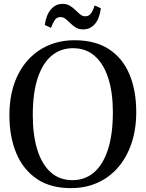

<svg xmlns="http://www.w3.org/2000/svg" viewBox="-20 -959 751 990"><path d="M349 11Q242 12 170.8 -36Q99.5 -84 64 -169Q28.5 -254 28.5 -364.5Q28.5 -454.5 53 -526Q77.5 -597.5 122.8 -648Q168 -698.5 229.5 -725Q291 -751.5 364.5 -751.5Q470.5 -751.5 541.2 -705.8Q612 -660 647.2 -576.5Q682.5 -493 682.5 -381Q682.5 -292 658 -219.8Q633.5 -147.5 589 -96Q544.5 -44.5 483.5 -17Q422.5 10.5 349 11ZM354 -30Q417 -30 463.8 -69.2Q510.5 -108.5 536.2 -186.8Q562 -265 562 -381Q562 -481 538.5 -555Q515 -629 469.2 -669.8Q423.5 -710.5 356.5 -710.5Q293.5 -710.5 247 -672.5Q200.5 -634.5 174.8 -557.8Q149 -481 149 -365Q149 -262 172.5 -186.8Q196 -111.5 241.5 -70.8Q287 -30 354 -30ZM409 -807.5Q386.5 -807.5 370.8 -817.2Q355 -827 342.5 -839.5Q330 -852 318 -861.5Q306 -871 291.5 -871Q272.5 -871 262 -855Q251.5 -839 243 -815.5L211 -830Q217.5 -880.5 241.8 -909.8Q266 -939 302.5 -939Q324.5 -939 340.5 -929.2Q356.5 -919.5 369 -907Q381.5 -894.5 393.5 -884.8Q405.5 -875 419.5 -875Q438.5 -875 449.2 -890Q460 -905 468 -931L500 -916.5Q493.5 -863.5 469.5 -835.5Q445.5 -807.5 409 -807.5Z"/></svg>

Font: Merriweather 72pt
Style: Regular
Weight: 400
Version: Version 2.100